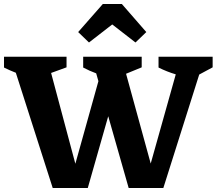

<svg xmlns="http://www.w3.org/2000/svg" viewBox="-32 -938 1081 958"><path d="M231 0 47 -575Q18 -586 -12 -601V-655H300V-602L223 -574L344 -121L459 -533L448 -572Q415 -584 383 -601V-655H675V-602L597 -570L720 -122L845 -567Q801 -580 759 -601V-655H1029V-602L962 -566L783 0H610L508 -358L406 0ZM576 -918 698 -778 644 -726 528 -816 412 -726 358 -778 481 -918Z"/></svg>

Font: Piazzolla
Style: Bold
Weight: 700
Designer: Juan Pablo del Peral
Foundry: Huerta Tipografica
Version: Version 1.330